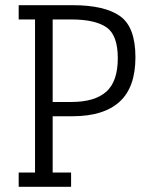

<svg xmlns="http://www.w3.org/2000/svg" viewBox="-20 -720 582 740"><path d="M52 -645V-700H260Q383 -700 442.5 -658Q502 -616 502 -499.5Q502 -383 440.5 -327.5Q379 -272 260 -272H183V-55H254V0H52V-55H115V-645ZM255 -645H183V-327H255Q345 -327 389.5 -366.5Q434 -406 434 -495.5Q434 -585 390 -615Q346 -645 255 -645Z"/></svg>

Font: Antic Slab
Style: Regular
Weight: 400
Designer: Santiago Orozco
Foundry: Santiago Orozco
Version: Version 001.001